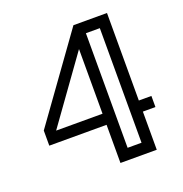

<svg xmlns="http://www.w3.org/2000/svg" viewBox="-124 -790 854 898"><g transform="rotate(-20 303.0 -340.5)"><path d="M504.9 0H324.2V-189.9H39.1V-265.1L337.9 -680.7H504.9V-245.1H567.4V-189.9H504.9ZM324.2 -245.1V-566.9L93.3 -245.1ZM449.2 -55.2V-625.5H379.9V-55.2Z"/></g></svg>

Font: X Company
Style: Regular
Weight: 400
Designer: GGBotNet
Foundry: GGBotNet
Version: 0.90